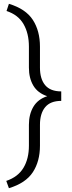

<svg xmlns="http://www.w3.org/2000/svg" viewBox="-20 -800 380 1018"><path d="M27.3 197.8 13.2 159.2Q75.2 138.2 104.2 90.1Q133.3 42 133.3 -27.8V-138.7Q133.3 -193.8 157 -233.9Q180.7 -273.9 230.5 -290Q180.7 -306.2 157 -345.7Q133.3 -385.3 133.3 -441.4V-552.7Q133.3 -623 104.7 -672.4Q76.2 -721.7 14.6 -741.7L27.3 -779.8Q116.2 -752.9 154.1 -694.6Q191.9 -636.2 191.9 -552.7V-441.4Q191.9 -381.3 219.5 -348.4Q247.1 -315.4 304.7 -315.4V-265.1Q247.1 -265.1 219.5 -231.7Q191.9 -198.2 191.9 -138.7V-27.8Q191.9 55.2 154.1 113Q116.2 170.9 27.3 197.8Z"/></svg>

Font: Battambang Light
Style: Regular
Weight: 300
Designer: Danh Hong
Version: Version 8.002; ttfautohint (v1.8.3)